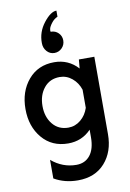

<svg xmlns="http://www.w3.org/2000/svg" viewBox="-112 -894 818 1211"><g transform="rotate(-10 296.5 -289.0)"><path d="M280 -567Q251 -567 231.5 -589Q212 -611 212 -642Q211 -713 256 -770.5Q301 -828 338 -828V-789Q316 -780 299 -758Q282 -736 279 -721Q276 -706 280 -703Q309 -703 328.5 -683.5Q348 -664 348 -636Q348 -607 328 -587Q308 -567 280 -567ZM424 -500H523V-4Q523 108 460 179Q397 250 287 250Q202 250 135 211V92Q206 152 294 152Q350 152 382 111.5Q414 71 414 -4V-52Q355 10 267 10Q163 10 100.5 -64Q38 -138 38 -250Q38 -362 100.5 -436Q163 -510 267 -510Q358 -510 419 -443ZM285 -88Q329 -88 364 -117Q399 -146 414 -192V-308Q399 -354 364 -383Q329 -412 285 -412Q222 -412 184.5 -366Q147 -320 147 -250Q147 -180 184.5 -134Q222 -88 285 -88Z"/></g></svg>

Font: Orkney Medium
Style: Regular
Weight: 500
Designer: Samuel Oakes and Alfredo Marco Pradil
Foundry: Alfredo Marco Pradil
Version: 1.0; ttfautohint (v1.5)